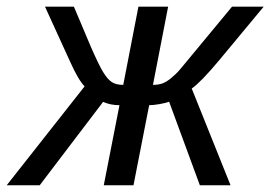

<svg xmlns="http://www.w3.org/2000/svg" viewBox="-56 -548 800 568"><path d="M297.4 -236.8Q271 -236.8 249 -246.6L61.5 0H-36.1L194.3 -292.5Q175.8 -311 150.9 -366.7L77.1 -528.3H162.6L211.9 -411.6Q236.3 -355.5 249 -335Q261.7 -314 274.4 -305.4Q287.1 -296.9 308.6 -296.9L353.5 -528.3H441.4L396.5 -296.9Q410.6 -296.9 422.4 -300.5Q434.1 -304.2 447.8 -314.9Q454.6 -320.3 462.9 -328.1Q471.2 -335.9 480 -346.7L630.4 -528.3H724.1L592.3 -369.6Q538.1 -304.7 511.2 -286.1L626 0H535.2L444.3 -247.1Q436.5 -243.7 417 -240.2Q397.5 -236.8 385.3 -236.8L338.9 0H251Z"/></svg>

Font: Arimo
Style: Italic
Weight: 400
Italic angle: -12°
Designer: Steve Matteson
Foundry: Monotype Imaging Inc.
Version: Version 1.33